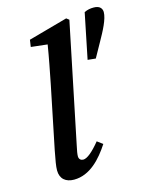

<svg xmlns="http://www.w3.org/2000/svg" viewBox="-115 -819 702 905"><g transform="rotate(-15 236.0 -366.0)"><path d="M133 14C211 14 268 -50 309 -113L282 -133C246 -89 218 -66 199 -66C188 -66 178 -73 178 -88C178 -98 181 -116 186 -138L306 -720L293 -730L102 -677L97 -643L177 -634C167 -572 155 -512 143 -451L80 -143C71 -96 66 -69 66 -49C66 -7 93 14 133 14ZM432 -746C415 -746 402 -744 385 -736L340 -515L379 -511L418 -581C444 -627 472 -679 472 -713C472 -728 463 -746 432 -746Z"/></g></svg>

Font: Source Serif Pro Semibold
Style: Italic
Weight: 600
Italic angle: -12°
Designer: Frank Grießhammer
Foundry: Adobe Systems Incorporated
Version: Version 3.001;hotconv 1.0.111;makeotfexe 2.5.65597